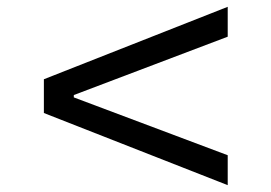

<svg xmlns="http://www.w3.org/2000/svg" viewBox="-20 -643 796 564"><path d="M648.9 -99.1 108.9 -311V-410.2L648.9 -623V-535.2L196.8 -363.8V-356.9L648.9 -187Z"/></svg>

Font: Lumene Sans Expanded
Style: Regular
Weight: 400
Width: 7
Designer: Deni Anggara
Version: Version 1.003;Glyphs 3.1.2 (3151)